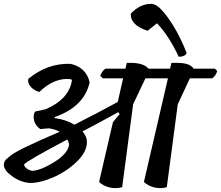

<svg xmlns="http://www.w3.org/2000/svg" viewBox="-25 -978 1149 998"><path d="M285 -293Q263 -306 228 -311Q200 -309 185 -307Q161 -322 153 -349Q145 -376 157 -398Q176 -402 212 -410Q334 -462 349 -561L345 -566Q261 -578 179 -500Q150 -508 133 -529Q116 -550 123 -569Q224 -651 342 -646Q423 -628 441 -550Q413 -423 258 -369L260 -364Q316 -357 362 -330Q485 -392 587 -448L615 -571H509L496 -584Q506 -610 523 -621H627L634 -651Q719 -655 747 -621H859L866 -651Q916 -653 942 -646.5Q968 -640 982 -621H1092L1104 -609Q1097 -583 1078 -571H962L899 -436L842 -5Q810 4 778 -3.5Q746 -11 723 -32L848 -571H731L667 -436L610 -5Q577 4 545 -3.5Q513 -11 490 -32L562 -343L597 -385L590 -395Q472 -330 404 -295Q427 -267 427 -241Q427 -188 373 -136.5Q319 -85 250 -55.5Q181 -26 129 -27Q81 -31 38 -62Q-5 -93 -5 -121Q-5 -139 9 -151.5Q23 -164 33.5 -172Q44 -180 62.5 -190Q81 -200 96.5 -208Q112 -216 138 -227.5Q164 -239 182 -248Q233 -271 285 -293ZM145 -90Q191 -94 260 -137.5Q329 -181 334 -227Q332 -240 325 -253Q116 -143 100 -123Q101 -111 115.5 -101Q130 -91 145 -90ZM761 -958Q790 -958 828 -912Q895 -830 945 -703Q938 -683 904 -683Q853 -792 791 -857L742 -818Q651 -848 655 -907Q702 -958 761 -958Z"/></svg>

Font: Tillana Medium
Style: Regular
Weight: 500
Designer: Lipi Raval (Devanagari, Latin), Jonny Pinhorn (Latin)
Foundry: Indian Type Foundry
Version: Version 2.003;PS 1.0;hotconv 1.0.79;makeotf.lib2.5.61930; tt